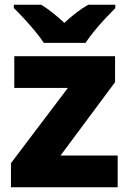

<svg xmlns="http://www.w3.org/2000/svg" viewBox="-20 -786 541 806"><path d="M474 0H26V-101L265 -417H40V-550H463V-441L234 -133H474ZM164 -606Q149 -629 126.5 -656Q104 -683 80.5 -708.5Q57 -734 38 -752V-766H153Q179 -750 201.5 -732Q224 -714 250 -690Q276 -714 300 -732.5Q324 -751 350 -766H464V-752Q447 -735 423 -709.5Q399 -684 376.5 -656.5Q354 -629 339 -606Z"/></svg>

Font: Noto Sans Oriya ExtraBold
Style: Regular
Weight: 800
Version: Version 2.003